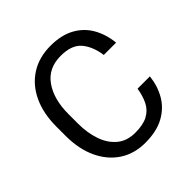

<svg xmlns="http://www.w3.org/2000/svg" viewBox="-191 -873 1033 1033"><g transform="rotate(-45 325.5 -356.0)"><path d="M511.7 -226.1H605.5Q598.1 -158.7 566.9 -105.5Q535.6 -52.2 478.5 -21.2Q421.4 9.8 335.9 9.8Q252.4 9.8 190.2 -31Q127.9 -71.8 93.3 -146Q58.6 -220.2 58.6 -319.8V-390.6Q58.6 -490.2 93.3 -564.5Q127.9 -638.7 192.1 -679.7Q256.3 -720.7 344.2 -720.7Q424.8 -720.7 480.5 -690.4Q536.1 -660.2 567.1 -606.7Q598.1 -553.2 605.5 -482.9H511.7Q501 -557.1 463.9 -600.3Q426.8 -643.6 344.2 -643.6Q250 -643.6 201.2 -574.2Q152.3 -504.9 152.3 -391.6V-319.8Q152.3 -250 171.9 -192.6Q191.4 -135.3 232.2 -101.1Q272.9 -66.9 335.9 -66.9Q396 -66.9 431.6 -85.9Q467.3 -105 485.6 -140.6Q503.9 -176.3 511.7 -226.1Z"/></g></svg>

Font: Vazirmatn RD FD
Style: Regular
Weight: 400
Designer: Saber Rastikerdar
Foundry: Saber Rastikerdar
Version: Version 33.003